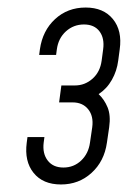

<svg xmlns="http://www.w3.org/2000/svg" viewBox="-20 -810 340 510"><path d="M142 -320Q94 -320 69.2 -350.8Q44.5 -381.5 51 -431L53 -446H98L96 -431Q92.5 -402 106.8 -383.5Q121 -365 148.5 -365Q176 -365 195.5 -383.5Q215 -402 219 -431L225 -472Q229 -501.5 214.2 -519.8Q199.5 -538 173 -538H137L143 -583H179Q205.5 -583 225.8 -601Q246 -619 250 -649L254 -679Q258 -708.5 244.2 -726.8Q230.5 -745 203 -745Q175.5 -745 155.2 -726.8Q135 -708.5 131 -679L129 -664H84L86 -679Q93 -728.5 126.2 -759.2Q159.5 -790 207.5 -790Q255 -790 280 -759.2Q305 -728.5 298 -679L294 -649Q290.5 -621.5 277.2 -598Q264 -574.5 242 -560Q257 -546 265.8 -524.8Q274.5 -503.5 270 -472L264 -431Q257 -381.5 223.2 -350.8Q189.5 -320 142 -320Z"/></svg>

Font: Mohave Light
Style: Italic
Weight: 300
Italic angle: -8°
Designer: Gumpita Rahayu
Foundry: Tokotype
Version: Version 2.003